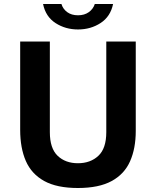

<svg xmlns="http://www.w3.org/2000/svg" viewBox="-20 -931 764 961"><path d="M659.5 -275.5Q659.5 -188 631 -123.8Q602.5 -59.5 538.8 -24.8Q475 10 370 10Q264.5 10 201 -25.2Q137.5 -60.5 109.2 -125.5Q81 -190.5 81 -280.5V-723H229.5V-269.5Q229.5 -188.5 268.5 -151.2Q307.5 -114 370 -114Q432.5 -114 472.2 -151Q512 -188 512 -269.5V-723H659.5ZM546 -911Q533 -848 483.5 -815.8Q434 -783.5 370.5 -783.5Q307.5 -783.5 258 -815.5Q208.5 -847.5 195.5 -911H287.5Q295 -886 316.5 -870.2Q338 -854.5 370.5 -854.5Q402.5 -854.5 424.5 -870.2Q446.5 -886 454.5 -911Z"/></svg>

Font: Public Sans
Style: Bold
Weight: 700
Designer: The Public Sans project authors (U.S. Web Design System). Libre Franklin designed by Pablo Impallari and Rodrigo Fuenzal
Version: Version 1.008; ttfautohint (v1.8.1) -l 8 -r 50 -G 200 -x 14 